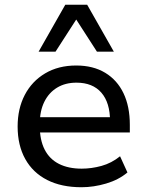

<svg xmlns="http://www.w3.org/2000/svg" viewBox="-20 -777 617 806"><path d="M322 9Q238 9 178 -21.5Q118 -52 86 -109.5Q54 -167 54 -246Q54 -321 84 -378.5Q114 -436 169.5 -469Q225 -502 300 -502Q371 -502 421.5 -471.5Q472 -441 498.5 -385.5Q525 -330 525 -253V-221H128V-285H460L442 -268Q442 -346 405.5 -388Q369 -430 301 -430Q254 -430 219.5 -409Q185 -388 166 -349.5Q147 -311 147 -258V-248Q147 -189 167.5 -149Q188 -109 227.5 -89Q267 -69 323 -69Q364 -69 406 -80.5Q448 -92 484 -121L515 -53Q478 -22 425.5 -6.5Q373 9 322 9ZM142 -560 254 -757H346L458 -560H387L300 -695L213 -560Z"/></svg>

Font: Nunito Sans 12pt ExtraLight 9pt Medium
Style: Regular
Weight: 500
Version: Version 3.101;gftools[0.9.27]